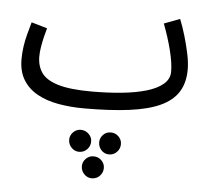

<svg xmlns="http://www.w3.org/2000/svg" viewBox="-52 -458 909 835"><g transform="rotate(5 403.0 -41.0)"><path d="M319 21 345 -55Q414 -55 475 -61Q536 -67 582.5 -80.5Q629 -94 655.5 -116.5Q682 -139 682 -171Q682 -209 668 -264.5Q654 -320 632 -377L701 -403Q714 -371 725.5 -332Q737 -293 745 -255Q753 -217 753 -187Q753 -128 727.5 -88Q702 -48 649 -24Q596 0 514 10.5Q432 21 319 21ZM319 21Q259 21 206 11.5Q153 2 113.5 -20Q74 -42 51.5 -78.5Q29 -115 29 -169Q29 -196 33 -224Q37 -252 44.5 -279.5Q52 -307 59 -332L128 -312Q124 -299 118.5 -276.5Q113 -254 109 -230.5Q105 -207 105 -187Q105 -145 126 -115.5Q147 -86 199.5 -70.5Q252 -55 345 -55L365 -11ZM378 321Q359 321 345 306.5Q331 292 331 272Q331 253 345 239Q359 225 378 225Q399 225 413 239Q427 253 427 272Q427 292 413 306.5Q399 321 378 321ZM444 211Q424 211 410.5 196.5Q397 182 397 162Q397 143 410.5 129Q424 115 444 115Q464 115 478 129Q492 143 492 162Q492 182 478 196.5Q464 211 444 211ZM313 211Q294 211 280 196.5Q266 182 266 162Q266 143 280 129Q294 115 313 115Q333 115 347.5 129Q362 143 362 162Q362 182 348 196.5Q334 211 313 211Z"/></g></svg>

Font: Noto Sans Arabic Condensed
Style: Regular
Weight: 400
Width: 3
Designer: Monotype Design Team, Nadine Chahine, Nizar Qandah and Khaled Hosny
Foundry: Monotype Imaging Inc.
Version: Version 2.012